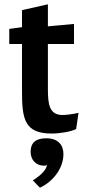

<svg xmlns="http://www.w3.org/2000/svg" viewBox="-20 -609 396 890"><path d="M23 -405H82V-185C82 -59 93 10 219 10C259 10 311 1 333 -11L344 -86C314 -79 286 -76 270 -76C207 -76 202 -128 202 -200V-405H323V-498C287 -495 243 -490 202 -487V-589L82 -562V-483L23 -475ZM274 105C274 66 252 32 195 32C151 32 122 48 122 95C122 129 143 159 186 159C189 159 194 158 197 156C197 178 164 208 132 227L165 261C217 238 274 178 274 105Z"/></svg>

Font: Enriqueta
Style: Bold
Weight: 700
Designer: Viviana Monsalve, Gustavo Ibarra
Foundry: Viviana Monsalve, Gustavo Ibarra
Version: Version 1.002